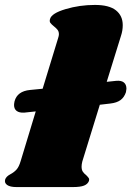

<svg xmlns="http://www.w3.org/2000/svg" viewBox="-50 -759 533 779"><path d="M463 -399Q463 -395 461 -385Q454 -364 439 -353Q424 -342 398 -339L355 -334L284 -104Q281 -92 281 -83Q281 -70 286 -62.5Q291 -55 300 -48Q307 -41 310 -36.5Q313 -32 311 -25Q306 -12 291 -6Q276 0 245 0H17Q-9 0 -21 -8.5Q-33 -17 -29 -31Q-25 -43 -8 -52Q7 -60 17 -71Q27 -82 34 -106L95 -307L48 -302Q28 -301 17.5 -309Q7 -317 7 -333Q7 -338 9 -348Q20 -389 72 -394L123 -399L186 -605Q189 -614 189 -620Q189 -631 183.5 -638Q178 -645 169 -652Q159 -660 154.5 -666Q150 -672 153 -682Q159 -705 216 -722Q273 -739 335 -739Q393 -739 420.5 -717Q448 -695 448 -657Q448 -635 441 -614L383 -427L421 -431Q442 -433 452.5 -424.5Q463 -416 463 -399Z"/></svg>

Font: Shrikhand
Style: Regular
Weight: 400
Italic angle: -14°
Version: Version 1.000;PS 1.000;hotconv 1.0.88;makeotf.lib2.5.647800